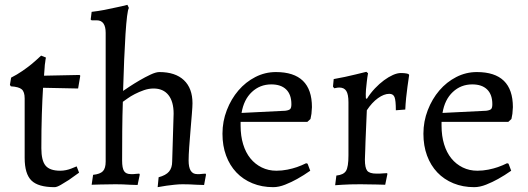

<svg xmlns="http://www.w3.org/2000/svg" viewBox="-20 -762 2183 794"><path d="M82 -355Q82 -382 70 -392.5Q58 -403 25 -405L21 -411L26 -441Q50 -453 72.5 -468.5Q95 -484 112 -498Q132 -515 150 -532L170 -524Q168 -516 167 -505Q165 -495 164.5 -481Q164 -467 162 -449L309 -452L312 -449L303 -396L158 -399Q155 -351 153 -289Q151 -227 151 -149Q151 -98 168.5 -77Q186 -56 229 -56Q241 -56 253 -58.5Q265 -61 275 -65Q286 -69 297 -74L307 -48Q284 -31 265 -18Q248 -7 231.5 2.5Q215 12 206 12Q138 12 110 -15.5Q82 -43 82 -109Z M365 -39Q394 -42 405.5 -54Q417 -66 417 -94V-626Q417 -678 380 -678H359L355 -681L359 -713Q385 -716 411.5 -721Q438 -726 459 -731Q484 -736 507 -742L513 -729Q509 -723 505.5 -695Q502 -667 499 -621Q496 -575 493.5 -515Q491 -455 489 -386Q496 -391 515 -403.5Q534 -416 557 -429.5Q580 -443 602.5 -453.5Q625 -464 639 -464Q705 -464 740.5 -430.5Q776 -397 776 -335Q776 -322 773.5 -291.5Q771 -261 768 -225Q765 -189 762.5 -154.5Q760 -120 760 -98Q760 -42 795 -42Q800 -42 806 -42Q812 -42 817 -43Q823 -43 830 -44L832 -40L824 3Q809 3 793 2Q779 1 764 0.5Q749 0 735 0Q719 0 701 2Q683 4 668 6Q650 9 632 12L636 -29Q666 -37 679 -52.5Q692 -68 692 -94L698 -292Q698 -342 676.5 -369Q655 -396 615 -396Q595 -396 575 -389Q555 -382 537.5 -373Q520 -364 507 -354.5Q494 -345 488 -341Q486 -283 485.5 -221.5Q485 -160 485 -98Q485 -67 493 -54.5Q501 -42 521 -42Q526 -42 532 -42Q538 -42 543 -43Q549 -43 556 -44L558 -40L549 3Q533 3 517 2Q503 1 487.5 0.5Q472 0 458 0Q442 0 424.5 0.5Q407 1 393 1Q375 2 359 2Z M1160 -304Q1175 -306 1180 -311Q1185 -316 1185 -331Q1185 -371 1163.5 -392Q1142 -413 1102 -413Q1055 -413 1021.5 -381.5Q988 -350 979 -295ZM975 -258V-242Q975 -200 985.5 -165.5Q996 -131 1015.5 -107Q1035 -83 1062.5 -69.5Q1090 -56 1123 -56Q1146 -56 1168.5 -60.5Q1191 -65 1208 -71Q1228 -78 1246 -87L1252 -85L1263 -56Q1236 -37 1209 -22Q1186 -9 1159.5 1.5Q1133 12 1110 12Q1063 12 1024 -4Q985 -20 957.5 -49Q930 -78 915 -118.5Q900 -159 900 -209Q900 -260 918 -306.5Q936 -353 966 -388Q996 -423 1036 -443.5Q1076 -464 1121 -464Q1270 -464 1270 -319Q1269 -298 1268 -291.5Q1267 -285 1264 -270L1251 -258Z M1371 -36Q1401 -39 1411 -55.5Q1421 -72 1421 -119V-339Q1421 -372 1412 -386Q1403 -400 1383 -400Q1376 -400 1368 -398Q1364 -397 1362 -397L1357 -404L1360 -435Q1383 -439 1406.5 -444Q1430 -449 1450 -454Q1473 -459 1495 -465L1502 -459Q1499 -443 1497 -425Q1495 -410 1493.5 -391.5Q1492 -373 1493 -356L1497 -353Q1512 -377 1530.5 -396.5Q1549 -416 1568 -430Q1587 -444 1605 -452Q1623 -460 1638 -460Q1652 -460 1662 -458Q1666 -457 1669 -456L1672 -452L1665 -403Q1662 -382 1659.5 -357Q1657 -332 1656 -309L1617 -306Q1617 -347 1611.5 -360.5Q1606 -374 1590 -374Q1568 -374 1543 -356Q1518 -338 1497 -306Q1495 -254 1493 -212Q1492 -194 1491.5 -176Q1491 -158 1490.5 -143Q1490 -128 1489.5 -117Q1489 -106 1489 -102Q1489 -68 1498.5 -56Q1508 -44 1537 -44Q1542 -44 1549.5 -44Q1557 -44 1564 -45Q1572 -45 1581 -46L1582 -42L1573 2Q1555 2 1537 1Q1521 1 1503 0.5Q1485 0 1471 0Q1448 0 1429 0.5Q1410 1 1396 2Q1379 3 1366 4L1371 -36Z M1991 -304Q2006 -306 2011 -311Q2016 -316 2016 -331Q2016 -371 1994.5 -392Q1973 -413 1933 -413Q1886 -413 1852.5 -381.5Q1819 -350 1810 -295ZM1806 -258V-242Q1806 -200 1816.5 -165.5Q1827 -131 1846.5 -107Q1866 -83 1893.5 -69.5Q1921 -56 1954 -56Q1977 -56 1999.5 -60.5Q2022 -65 2039 -71Q2059 -78 2077 -87L2083 -85L2094 -56Q2067 -37 2040 -22Q2017 -9 1990.5 1.5Q1964 12 1941 12Q1894 12 1855 -4Q1816 -20 1788.5 -49Q1761 -78 1746 -118.5Q1731 -159 1731 -209Q1731 -260 1749 -306.5Q1767 -353 1797 -388Q1827 -423 1867 -443.5Q1907 -464 1952 -464Q2101 -464 2101 -319Q2100 -298 2099 -291.5Q2098 -285 2095 -270L2082 -258Z"/></svg>

Font: Alegreya
Style: Regular
Weight: 400
Designer: Juan Pablo del Peral
Foundry: Juan Pablo del Peral
Version: Version 1.003